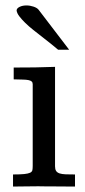

<svg xmlns="http://www.w3.org/2000/svg" viewBox="-20 -685 313 705"><path d="M182.1 -74.2Q182.1 -63.5 186 -57.4Q189.9 -51.3 198.7 -48.3Q207.5 -45.4 221.4 -44.9Q235.4 -44.4 255.4 -44.4V0Q242.7 0 221.2 -0.2Q199.7 -0.5 178.2 -0.5Q156.7 -0.5 140.1 -0.7Q123.5 -1 120.6 -1Q92.8 -1 71.5 -0.5Q50.3 0 27.8 0V-44.4Q54.2 -44.4 68.8 -45.9Q83.5 -47.4 90.6 -50.8Q97.7 -54.2 98.9 -60.3Q100.1 -66.4 100.1 -76.2V-375.5Q100.1 -382.3 96.4 -385.7Q92.8 -389.2 84.5 -390.9Q76.2 -392.6 62.7 -392.8Q49.3 -393.1 30.3 -393.6V-437Q71.8 -437 108.4 -437.5Q145 -438 182.1 -439.5ZM233.9 -502.4H193.4Q182.1 -512.2 167 -524.2Q151.9 -536.1 135.3 -549.1Q118.7 -562 102.1 -575.2Q85.4 -588.4 72.3 -601.3Q59.1 -614.3 50.5 -625.7Q42 -637.2 41 -646.5Q41 -654.3 51.8 -659.7Q62.5 -665 77.1 -665Q90.3 -665 103.3 -660.6Q116.2 -656.2 121.6 -649.4Z"/></svg>

Font: Kameron
Style: Regular
Weight: 400
Version: Version 1.000